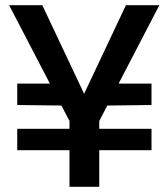

<svg xmlns="http://www.w3.org/2000/svg" viewBox="-20 -715 645 735"><path d="M171 -395H46V-313L215 -311L246 -252V-222H46V-140H246V0H360V-140H560V-222H360V-252L391 -311L560 -313V-395H434L590 -695H462L302 -356L142 -695H15Z"/></svg>

Font: Poppins Medium
Style: Regular
Weight: 500
Designer: Ninad Kale (Devanagari), Jonny Pinhorn (Latin)
Foundry: Indian Type Foundry
Version: 4.004